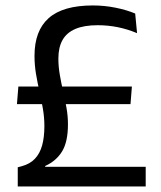

<svg xmlns="http://www.w3.org/2000/svg" viewBox="-20 -670 577 690"><path d="M40.9 -295.8 46 -359.1H454L449 -295.8ZM141.7 -70.5H503.6V0H43.8V-68.8L58.5 -72.8Q87.4 -80.6 105.3 -99.3Q123.2 -118.1 131.4 -147.5Q139.5 -176.9 139.5 -216.9Q139.5 -247.9 134.2 -278.9Q128.9 -309.9 121.8 -341.4Q114.7 -372.8 109.3 -404.7Q104 -436.5 104 -469.3Q104 -559.9 155.2 -605.1Q206.5 -650.4 313.6 -650.4Q355.1 -650.4 395 -642.4Q434.8 -634.4 465.8 -621.4L472.6 -550.8Q438.1 -565.3 402.8 -572.4Q367.5 -579.4 331.1 -579.4Q282.4 -579.4 251.1 -566.1Q219.8 -552.8 204.8 -526.4Q189.8 -499.9 189.8 -459.6Q189.8 -430.3 195 -400.8Q200.1 -371.2 207 -341.5Q213.8 -311.7 219 -282.2Q224.2 -252.7 224.2 -223.4Q224.2 -160.6 203.3 -126.2Q182.5 -91.8 142.8 -73.7Z"/></svg>

Font: Anek Odia Medium
Style: Regular
Weight: 500
Designer: Yesha Goshar & Mahesh Sahu (Odia), Yesha Goshar (Latin)
Foundry: Ek Type
Version: Version 1.003